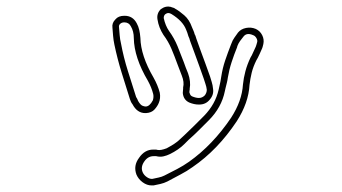

<svg xmlns="http://www.w3.org/2000/svg" viewBox="-20 -486 1040 584"><path d="M586 -168H584Q571 -168 556 -174Q538 -182 536 -203Q536 -207 536.5 -210Q537 -213 537 -216V-220Q541 -236 533 -256Q530 -264 526.5 -273Q523 -282 520 -290Q511 -315 501.5 -337.5Q492 -360 477 -380Q470 -391 465.5 -402.5Q461 -414 459 -427Q456 -445 469 -458Q484 -469 500 -465L502 -464Q504 -463 507 -462.5Q510 -462 512 -460Q525 -453 540.5 -439.5Q556 -426 564 -403Q566 -398 568.5 -392.5Q571 -387 572 -382Q574 -379 575 -375.5Q576 -372 577 -369L591 -330Q598 -311 605 -292Q612 -273 619 -253Q621 -246 624 -236.5Q627 -227 628 -216Q631 -198 618 -183Q606 -168 586 -168ZM557 -216V-213Q556 -210 556 -205Q557 -202 558.5 -198.5Q560 -195 564 -193Q576 -188 585 -188Q595 -188 603 -196Q609 -204 609 -213Q608 -222 605 -230.5Q602 -239 600 -246Q593 -266 586 -285.5Q579 -305 572 -324L558 -362Q557 -366 556 -369Q555 -372 553 -376Q550 -387 546 -396Q536 -422 502 -443Q501 -444 500 -444Q499 -444 498 -445L495 -446Q491 -447 487.5 -445.5Q484 -444 483 -443Q478 -439 478 -431Q483 -408 494 -392Q510 -370 520 -345.5Q530 -321 539 -297Q542 -289 545 -280.5Q548 -272 552 -263Q561 -238 557 -216ZM422 -142Q397 -142 383 -169Q378 -175 375 -185Q363 -223 350 -265Q337 -307 328 -350Q325 -364 324 -377Q323 -390 322 -402Q320 -416 331 -427Q340 -438 358 -438H359Q384 -438 396 -415Q401 -406 403.5 -395Q406 -384 407 -371Q408 -317 447 -250Q460 -227 466 -204Q469 -187 463 -173Q459 -163 450 -153Q441 -143 424 -142ZM358 -418Q350 -418 345 -413Q341 -409 342 -403Q343 -392 344 -379Q345 -366 348 -354Q356 -311 369 -270Q382 -229 394 -191Q396 -188 397.5 -185Q399 -182 400 -179Q407 -167 413 -164.5Q419 -162 423 -162Q435 -162 445 -181Q448 -191 446 -200Q441 -220 430 -240Q388 -311 387 -370Q387 -391 378 -406Q372 -418 358 -418ZM441 78Q427 78 414 68.5Q401 59 395 45Q385 18 403 -6Q420 -31 446 -31H455L459 -30Q469 -28 487 -35Q500 -42 510 -48.5Q520 -55 527 -62L541 -75Q556 -89 571 -104Q586 -119 601 -134Q635 -169 645 -213L647 -222Q649 -230 650.5 -238Q652 -246 653 -253Q657 -279 665 -302.5Q673 -326 682 -349L684 -354Q687 -363 693 -371.5Q699 -380 704 -387Q713 -398 728.5 -401Q744 -404 758 -398Q771 -392 777.5 -379Q784 -366 781 -352Q780 -348 779 -344Q778 -340 776 -336Q773 -329 770 -322.5Q767 -316 764 -310L760 -303Q750 -283 745.5 -264.5Q741 -246 739 -228Q736 -173 700 -117Q642 -30 566 22Q548 35 528.5 45Q509 55 489 66Q479 71 468 73.5Q457 76 447 78ZM447 -11Q430 -11 419 5Q407 22 414 38Q418 47 427 53Q436 59 444 58Q453 56 462.5 54Q472 52 480 48Q500 38 519 28Q538 18 555 6Q627 -45 683 -128Q716 -179 719 -229Q721 -249 726.5 -269.5Q732 -290 742 -311L746 -318Q749 -325 752 -331Q755 -337 758 -344Q759 -347 760 -350Q761 -353 762 -357Q764 -363 760 -370Q756 -377 750 -379Q730 -388 720 -374Q715 -368 710 -361Q705 -354 702 -346L701 -342Q692 -320 684.5 -297Q677 -274 673 -250Q672 -242 670 -234Q668 -226 666 -218L664 -209Q654 -159 615 -120Q600 -105 585 -90Q570 -75 554 -61L541 -48Q523 -30 496 -17Q488 -13 477.5 -10.5Q467 -8 455 -11Z"/></svg>

Font: Shizuru
Style: Regular
Weight: 400
Version: Version 1.000